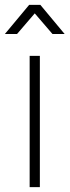

<svg xmlns="http://www.w3.org/2000/svg" viewBox="-42 -770 286 790"><path d="M-22 -630 78 -750H124L224 -630H174L101 -715L28 -630ZM80 0V-540H122V0Z"/></svg>

Font: Manrope
Style: Regular
Weight: 400
Designer: Mikhail Sharanda
Foundry: Mikhail Sharanda
Version: Version 4.503